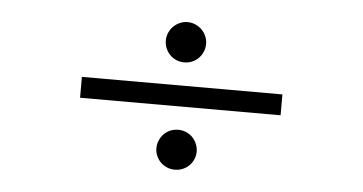

<svg xmlns="http://www.w3.org/2000/svg" viewBox="-38 -564 1039 550"><g transform="rotate(5 481.0 -289.0)"><path d="M539.1 -133.8Q539.1 -122.1 534.4 -111.6Q529.8 -101.1 522 -93.5Q514.2 -85.9 503.7 -81.5Q493.2 -77.1 481 -77.1Q469.2 -77.1 458.7 -81.5Q448.2 -85.9 440.4 -93.5Q432.6 -101.1 428 -111.6Q423.3 -122.1 423.3 -133.8Q423.3 -146 428 -156.7Q432.6 -167.5 440.4 -175.3Q448.2 -183.1 458.7 -187.5Q469.2 -191.9 481 -191.9Q493.2 -191.9 503.7 -187.5Q514.2 -183.1 522 -175.3Q529.8 -167.5 534.4 -156.7Q539.1 -146 539.1 -133.8ZM192.9 -258.8V-318.8H769.5V-258.8ZM539.1 -443.8Q539.1 -431.2 534.4 -420.7Q529.8 -410.2 522 -402.3Q514.2 -394.5 503.7 -390.1Q493.2 -385.7 481 -385.7Q469.2 -385.7 458.7 -390.1Q448.2 -394.5 440.4 -402.3Q432.6 -410.2 428 -420.7Q423.3 -431.2 423.3 -443.8Q423.3 -455.6 428 -466.1Q432.6 -476.6 440.4 -484.4Q448.2 -492.2 458.7 -496.8Q469.2 -501.5 481 -501.5Q493.2 -501.5 503.7 -496.8Q514.2 -492.2 522 -484.4Q529.8 -476.6 534.4 -466.1Q539.1 -455.6 539.1 -443.8Z"/></g></svg>

Font: Doulos SIL APac
Style: Regular
Weight: 400
Designer: Walt Agee, Victor Gaultney, Peter Martin, Debbi Hosken, Becca Hirsbrunner
Foundry: SIL International
Version: Version 5.000